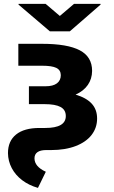

<svg xmlns="http://www.w3.org/2000/svg" viewBox="-20 -753 577 976"><path d="M448.2 -392.6Q447.8 -352.1 426.5 -321.3Q405.3 -290.5 364.3 -272Q418.9 -255.9 446.3 -226.1Q473.6 -196.3 473.6 -150.4Q473.6 -103.5 445.6 -67.1Q417.5 -30.8 364.5 -10.5Q311.5 9.8 240.2 9.8H214.8Q185.5 9.8 170.4 20.5Q155.3 31.2 155.3 51.8Q155.3 93.8 212.9 120.1L172.9 202.1Q127 189 92.8 163.1Q58.6 137.2 39.8 101.6Q21 65.9 20.5 25.4Q20.5 -36.1 61.8 -69.3Q103 -102.5 180.7 -102.5H210Q314.5 -102.5 314.5 -163.1Q314.5 -194.8 287.8 -209.2Q261.2 -223.6 207 -223.6H127V-314.5H211.9Q249.5 -314.5 269.3 -329.3Q289.1 -344.2 289.1 -371.1Q288.6 -397 266.1 -408Q243.7 -418.9 193.4 -418.9H73.2V-530.3H193.4Q322.8 -530.3 385.5 -497.3Q448.2 -464.4 448.2 -392.6ZM284.2 -671.9 356.4 -733.4H491.2V-729.5L335 -593.8H233.4L74.2 -729.5V-733.4H211.9Z"/></svg>

Font: Pretendard GOV ExtraBold
Style: Regular
Weight: 800
Designer: Base glyphs from Inter by Rasmus Andersson; Hangeul glyphs from Noto Sans CJK(Source Han Sans) by Jang Soo-young and Kan
Foundry: Kil Hyung-jin
Version: Version 1.309